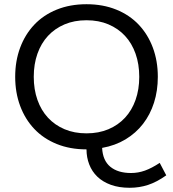

<svg xmlns="http://www.w3.org/2000/svg" viewBox="-20 -698 820 910"><path d="M595 192Q544 192 505.5 178Q467 164 441.5 139.5Q416 115 403 81.5Q390 48 390 10Q312 10 249 -15.5Q186 -41 142.5 -87Q99 -133 75.5 -196Q52 -259 52 -334Q52 -409 75.5 -472Q99 -535 142.5 -581Q186 -627 249 -652.5Q312 -678 390 -678Q468 -678 531 -652.5Q594 -627 637.5 -581Q681 -535 704.5 -472Q728 -409 728 -334Q728 -268 710 -211.5Q692 -155 658 -111Q624 -67 575 -37.5Q526 -8 464 3Q467 63 503 92.5Q539 122 601 122Q635 122 667 110.5Q699 99 737 74L768 133Q723 165 681.5 178.5Q640 192 595 192ZM390 -66Q448 -66 494 -85.5Q540 -105 572.5 -140Q605 -175 622.5 -224.5Q640 -274 640 -334Q640 -394 622.5 -443.5Q605 -493 572.5 -528Q540 -563 494 -582.5Q448 -602 390 -602Q332 -602 286 -582.5Q240 -563 207.5 -528Q175 -493 157.5 -443.5Q140 -394 140 -334Q140 -274 157.5 -224.5Q175 -175 207.5 -140Q240 -105 286 -85.5Q332 -66 390 -66Z"/></svg>

Font: Gantari
Style: Regular
Weight: 400
Designer: Anugrah Pasau
Foundry: Lafontype
Version: Version 1.000; ttfautohint (v1.8.4)